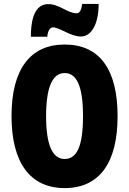

<svg xmlns="http://www.w3.org/2000/svg" viewBox="-20 -953 661 983"><path d="M138 -765H222C225 -801 240 -813 251 -813C284 -813 342 -766 394 -766C445 -766 485 -824 485 -933H401C396 -902 389 -885 372 -885C327 -885 283 -932 227 -932C147 -932 138 -827 138 -765ZM582 -358C582 -599 489 -725 311 -725C134 -725 39 -597 39 -359C39 -119 135 10 311 10C488 10 582 -118 582 -358ZM216 -358C216 -505 248 -579 311 -579C374 -579 405 -509 405 -358C405 -208 375 -139 311 -139C248 -139 216 -212 216 -358Z"/></svg>

Font: Noto Sans Myanmar UI ExtraCondensed Black
Style: Regular
Weight: 900
Width: 2
Designer: Monotype Design Team
Foundry: Monotype Imaging Inc.
Version: Version 2.103